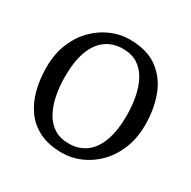

<svg xmlns="http://www.w3.org/2000/svg" viewBox="-134 -697 835 838"><g transform="rotate(30 284.0 -277.5)"><path d="M34.5 -278.5Q34.5 -346.5 56.2 -399.8Q78 -453 114.8 -490Q151.5 -527 196.8 -546.5Q242 -566 289.5 -566Q378 -566 431.8 -526Q485.5 -486 509.8 -420.2Q534 -354.5 534 -277Q534 -209 512.2 -155.5Q490.5 -102 454 -65Q417.5 -28 372 -8.5Q326.5 11 279 11Q212.5 11 165.8 -12Q119 -35 90.2 -75.2Q61.5 -115.5 48 -167.8Q34.5 -220 34.5 -278.5ZM284 -39Q334 -39 369.8 -65Q405.5 -91 424.5 -142.8Q443.5 -194.5 443.5 -270.5Q443.5 -319.5 435 -363.8Q426.5 -408 407.8 -442.5Q389 -477 359 -496.5Q329 -516 285 -516Q235 -516 199 -490Q163 -464 144 -412.8Q125 -361.5 125 -284.5Q125 -235 133.8 -190.8Q142.5 -146.5 161.5 -112Q180.5 -77.5 210.8 -58.2Q241 -39 284 -39Z"/></g></svg>

Font: Merriweather 28pt Light
Style: Regular
Weight: 300
Version: Version 2.100